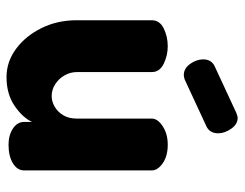

<svg xmlns="http://www.w3.org/2000/svg" viewBox="-98 -424 731 574"><g transform="rotate(-90 267.0 -136.5)"><path d="M122 0Q88 0 66.5 -15Q45 -30 45 -48V-429Q45 -450 66.5 -463Q88 -476 122 -476Q150 -476 170 -463Q190 -450 190 -429V-406Q204 -435 239 -458.5Q274 -482 324 -482Q370 -482 408.5 -453.5Q447 -425 470.5 -377.5Q494 -330 494 -272V-48Q494 -24 469.5 -12Q445 0 416 0Q389 0 364 -12Q339 -24 339 -48V-272Q339 -291 329.5 -308Q320 -325 303.5 -336Q287 -347 267 -347Q251 -347 235.5 -338Q220 -329 210 -312.5Q200 -296 200 -272V-48Q200 -30 177 -15Q154 0 122 0ZM202 209Q183 209 169.5 189.5Q156 170 156 151Q156 126 176 116L316 51Q324 48 330 48Q350 48 363.5 67Q377 86 377 106Q377 130 357 140L217 205Q213 206 209.5 207.5Q206 209 202 209Z"/></g></svg>

Font: Dosis ExtraLight ExtraBold
Style: Regular
Weight: 800
Version: Version 3.001; ttfautohint (v1.8.2)